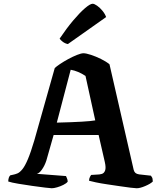

<svg xmlns="http://www.w3.org/2000/svg" viewBox="-20 -1004 854 1024"><path d="M256 0Q250 0 220.5 -3.5Q191 -7 152.5 -12.5Q114 -18 78 -24Q42 -30 24 -36Q24 -47 27 -56Q30 -65 35 -69L49 -72Q60 -74 72.5 -79Q85 -84 99 -101Q113 -118 128.5 -154.5Q144 -191 163 -255L272 -641Q280 -649 300 -662.5Q320 -676 344 -689Q368 -702 390.5 -711Q413 -720 425 -720Q439 -720 465 -711.5Q491 -703 518.5 -689.5Q546 -676 564 -661L693 -98Q696 -87 702.5 -81.5Q709 -76 722 -74L785 -67Q788 -61 791 -57.5Q794 -54 795 -36Q783 -24 755 -12Q727 0 709 0Q701 0 676.5 -3Q652 -6 618.5 -11Q585 -16 551 -21Q517 -26 491 -31.5Q465 -37 455 -40Q455 -52 460 -61Q465 -70 466 -71L499 -73Q511 -73 523 -76.5Q535 -80 540.5 -94.5Q546 -109 539 -140L506 -284H266L227 -147Q218 -120 203.5 -99.5Q189 -79 176 -77L332 -65Q333 -62 337 -53.5Q341 -45 341 -35Q334 -26 318 -18Q302 -10 284.5 -5Q267 0 256 0ZM283 -350Q445 -354 488 -362L436 -599Q397 -625 357 -632ZM342 -769Q327 -772 315 -781Q303 -790 298 -798Q335 -853 370.5 -895Q406 -937 433.5 -960.5Q461 -984 474 -984Q483 -984 498 -973.5Q513 -963 526.5 -946.5Q540 -930 546 -913Z"/></svg>

Font: Texturina
Style: Bold
Weight: 700
Designer: Guillermo Torres Carreño
Foundry: Omnibus-Type
Version: Version 1.002; ttfautohint (v1.8.3)